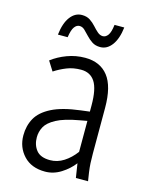

<svg xmlns="http://www.w3.org/2000/svg" viewBox="-108 -763 643 839"><g transform="rotate(15 213.5 -343.5)"><path d="M46 -121Q46 -164 65 -198.5Q84 -233 131 -257Q178 -281 260 -291L300 -296V-324Q300 -398 279 -430.5Q258 -463 216 -463Q181 -463 152 -451.5Q123 -440 97 -423L70 -466Q100 -489 139 -503.5Q178 -518 220 -518Q288 -518 324 -472Q360 -426 360 -329V-122Q360 -97 361 -79Q362 -61 365 -39L371 0H316L306 -64Q284 -35 250 -13.5Q216 8 178 8Q116 8 81 -29.5Q46 -67 46 -121ZM105 -128Q105 -93 124 -69.5Q143 -46 186 -46Q219 -46 248 -64.5Q277 -83 300 -114V-254L267 -248Q199 -236 164 -217Q129 -198 117 -175.5Q105 -153 105 -128ZM78 -585Q84 -638 105.5 -666.5Q127 -695 158 -695Q180 -695 195 -685Q210 -675 221.5 -662Q233 -649 244.5 -639Q256 -629 269 -629Q282 -629 292 -642.5Q302 -656 306 -690H350Q344 -638 322.5 -609Q301 -580 270 -580Q248 -580 233 -590Q218 -600 206 -613Q194 -626 183.5 -636Q173 -646 160 -646Q147 -646 137 -632.5Q127 -619 122 -585Z"/></g></svg>

Font: Radio Canada Condensed Light
Style: Regular
Weight: 300
Width: 3
Designer: Charles Daoud, Etienne Aubert Bonn, Alexandre Saumier Demers, Jacques Le Bailly
Foundry: Radio-Canada
Version: Version 2.104; ttfautohint (v1.8.4.7-5d5b);gftools[0.9.28.de